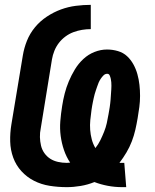

<svg xmlns="http://www.w3.org/2000/svg" viewBox="-20 -763 640 791"><path d="M483 8Q453 8 424 2.5Q395 -3 369 -13Q342 -2 312.5 3Q283 8 255 8Q219 8 184.5 2.5Q150 -3 120.5 -18Q91 -33 68.5 -57.5Q46 -82 34.5 -113.5Q23 -145 22 -180Q21 -215 27 -251L74 -534Q79 -565 91 -595Q103 -625 124 -650.5Q145 -676 173 -694.5Q201 -713 231 -724Q261 -735 292.5 -739Q324 -743 354 -743V-643Q336 -643 318 -640Q300 -637 282.5 -630.5Q265 -624 249.5 -612.5Q234 -601 222.5 -586Q211 -571 204 -553.5Q197 -536 194 -518L148 -235Q144 -216 144.5 -198Q145 -180 149 -163Q153 -146 163 -132Q173 -118 187 -109Q201 -100 219 -96Q237 -92 255 -92Q259 -92 262.5 -92.5Q266 -93 269 -93Q253 -117 243.5 -145Q234 -173 230 -203Q226 -233 228.5 -264Q231 -295 236 -326Q240 -352 246.5 -377.5Q253 -403 263.5 -428Q274 -453 288.5 -477Q303 -501 323.5 -520Q344 -539 369.5 -549Q395 -559 421 -559Q444 -559 466 -552.5Q488 -546 503.5 -531.5Q519 -517 529.5 -498Q540 -479 546 -457.5Q552 -436 554.5 -413.5Q557 -391 557 -368Q557 -345 554 -322Q551 -299 547 -276Q543 -252 537.5 -228Q532 -204 523 -180.5Q514 -157 501 -135Q488 -113 472 -92H492L500 8ZM373 -153Q385 -168 393.5 -185.5Q402 -203 409 -220.5Q416 -238 420 -256Q424 -274 427 -292Q428 -299 429.5 -306.5Q431 -314 432 -321.5Q433 -329 434 -336.5Q435 -344 435.5 -351Q436 -358 436.5 -365.5Q437 -373 437.5 -380.5Q438 -388 438.5 -395Q439 -402 439 -409.5Q439 -417 438.5 -424Q438 -431 436.5 -438Q435 -445 432 -452Q429 -459 422 -459Q413 -459 406.5 -452.5Q400 -446 395 -438.5Q390 -431 386.5 -423Q383 -415 380.5 -407Q378 -399 375 -391Q372 -383 370 -375Q368 -367 366 -358.5Q364 -350 362.5 -342Q361 -334 359.5 -326Q358 -318 357 -310Q354 -289 352 -268.5Q350 -248 351.5 -228Q353 -208 358 -189Q363 -170 373 -153Z"/></svg>

Font: Iosevka Heavy Extended Oblique
Style: Regular
Weight: 900
Width: 7
Italic angle: -9°
Monospace: yes
Designer: Belleve Invis
Foundry: Belleve Invis
Version: Version 32.5.0; ttfautohint (v1.8.4)